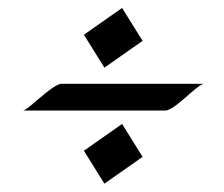

<svg xmlns="http://www.w3.org/2000/svg" viewBox="-20 -508 556 476"><path d="M333.5 -406.7 238.8 -340.3 188 -421.9 282.7 -488.3ZM484.4 -300.3Q476.6 -298.3 453.4 -278.1Q430.2 -257.8 420.9 -250.5Q399.9 -233.9 389.6 -233.9H37.1Q43.9 -234.9 69.8 -257.8Q118.7 -300.3 131.8 -300.3ZM333.5 -119.1 238.8 -52.7 188 -134.3 282.7 -200.7Z"/></svg>

Font: Fondamento
Style: Regular
Weight: 400
Version: Version 1.000